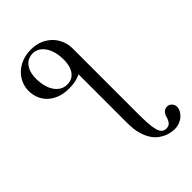

<svg xmlns="http://www.w3.org/2000/svg" viewBox="-267 -794 1107 1107"><g transform="rotate(-45 287.0 -240.0)"><path d="M304.2 -518.6Q304.2 -552.7 296.9 -581.1Q289.6 -609.4 275.9 -629.9Q262.2 -650.4 243.4 -661.6Q224.6 -672.9 202.1 -672.9Q185.1 -672.9 168.9 -666.3Q152.8 -659.7 140.4 -645.3Q127.9 -630.9 120.4 -608.9Q112.8 -586.9 112.8 -556.2Q112.8 -522.5 120.1 -494.6Q127.4 -466.8 141.1 -446.8Q154.8 -426.8 173.8 -415.5Q192.9 -404.3 215.8 -404.3Q242.2 -404.3 259.5 -415.3Q276.9 -426.3 286.6 -443.1Q296.4 -460 300.3 -480.2Q304.2 -500.5 304.2 -518.6ZM573.7 131.8Q573.7 148.4 565.7 163.6Q557.6 178.7 543.9 190.4Q530.3 202.1 511.5 209Q492.7 215.8 471.7 215.8Q463.9 215.8 448.2 213.6Q432.6 211.4 414.1 204.1Q395.5 196.8 376 182.6Q356.4 168.5 340.6 144.3Q324.7 120.1 314.5 84.2Q304.2 48.3 304.2 -2V-400.4Q280.8 -389.2 258.1 -384.8Q235.4 -380.4 209.5 -380.4Q163.1 -380.4 129.6 -394Q96.2 -407.7 74.7 -429.7Q53.2 -451.7 43 -479.2Q32.7 -506.8 32.7 -535.2Q32.7 -566.4 44.9 -595.5Q57.1 -624.5 80.1 -646.7Q103 -668.9 136 -682.4Q168.9 -695.8 210.9 -695.8Q253.9 -695.8 286.6 -681.2Q319.3 -666.5 341.3 -643.1Q363.3 -619.6 374.5 -590.1Q385.7 -560.5 385.7 -531.2V0Q385.7 47.4 387.9 81.3Q390.1 115.2 396 137Q401.9 158.7 412.6 168.9Q423.3 179.2 440.9 179.2Q457 179.2 465.8 172.6Q474.6 166 479.7 156.5Q484.9 147 488 135.5Q491.2 124 496.3 114.5Q501.5 105 510.5 98.4Q519.5 91.8 536.1 91.8Q544.4 91.8 551.3 95.7Q558.1 99.6 563.2 105.5Q568.4 111.3 571 118.4Q573.7 125.5 573.7 131.8Z"/></g></svg>

Font: Doulos SIL Compact
Style: Regular
Weight: 400
Designer: Walt Agee, Victor Gaultney, Peter Martin, Debbi Hosken
Foundry: SIL International
Version: Version 4.110; 2011; Maintenance release ; LnSpcTght